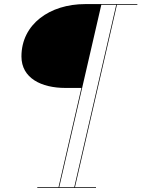

<svg xmlns="http://www.w3.org/2000/svg" viewBox="-20 -770 692 940"><path d="M300 -339.5H378.5L266.5 146.5H162.5V150H450V146.5H347L552.5 -746.5H652.5V-750H397C224 -750 85 -652 85 -493.5C85 -387 183 -339.5 300 -339.5ZM343.5 146.5H270L476 -746.5H549Z"/></svg>

Font: Bodoni* 48pt Medium
Style: Italic
Weight: 500
Italic angle: -13°
Version: Version 2.3